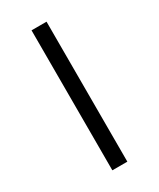

<svg xmlns="http://www.w3.org/2000/svg" viewBox="-145 -582 522 632"><g transform="rotate(-30 116.5 -266.0)"><path d="M145 0V-532H88V0Z"/></g></svg>

Font: Noto Sans Kannada Light
Style: Regular
Weight: 300
Designer: Jelle Bosma - Monotype Design Team
Foundry: Monotype Imaging Inc.
Version: Version 2.005